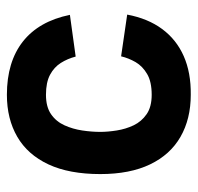

<svg xmlns="http://www.w3.org/2000/svg" viewBox="-28 -522 560 543"><g transform="rotate(-90 251.5 -250.0)"><path d="M255.5 10Q187.2 10 136.6 -19Q86 -48 58.6 -105.1Q31.2 -162.2 31.2 -245.8Q31.2 -333.8 58.6 -392.5Q86 -451.2 136.6 -480.6Q187.2 -510 255.5 -510Q348.5 -510 406 -464.8Q463.5 -419.5 481.5 -331.8L363.5 -315.5Q357.5 -338.5 345.5 -357.5Q333.5 -376.5 312 -388Q290.5 -399.5 255.5 -399.5Q221.2 -399.5 200.5 -385.1Q179.8 -370.8 169.1 -347.1Q158.5 -323.5 154.5 -296.9Q150.5 -270.2 150.5 -245.8Q150.5 -224.8 154.5 -199.4Q158.5 -174 169.1 -151.6Q179.8 -129.2 200.5 -114.9Q221.2 -100.5 255.5 -100.5Q292.2 -100.5 314.2 -113.4Q336.2 -126.2 347.8 -146Q359.2 -165.8 364.2 -187L482.2 -169.8Q471.2 -111.2 441.4 -70.9Q411.5 -30.5 364.8 -9.9Q318 10.8 255.5 10Z"/></g></svg>

Font: Haskoy
Style: Regular
Weight: 400
Designer: Ertekin Erdin
Foundry: Ertekin Erdin
Version: Version 1.500